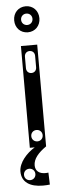

<svg xmlns="http://www.w3.org/2000/svg" viewBox="-60 -721 327 940"><g transform="rotate(-5 104.0 -251.0)"><path d="M64 -500V0H88C48 24 8 68 8 112C8 164 48 190 112 190C124 190 138 189 146 188L144 129C138 130 131 130 128 130C100 130 80 116 80 88C80 56 104 28 144 0V-500ZM104 -364C89 -364 79 -375 79 -390V-446C79 -461 89 -472 104 -472C119 -472 129 -461 129 -446V-390C129 -375 119 -364 104 -364ZM104 -28C88 -28 76 -40 76 -56C76 -72 88 -84 104 -84C120 -84 132 -72 132 -56C132 -40 120 -28 104 -28ZM104 -564C140 -564 166 -591 166 -628C166 -665 140 -692 104 -692C68 -692 42 -665 42 -628C42 -591 68 -564 104 -564ZM104 -600C88 -600 76 -612 76 -628C76 -644 88 -656 104 -656C120 -656 132 -644 132 -628C132 -612 120 -600 104 -600ZM52 158C36 158 24 146 24 130C24 114 36 102 52 102C68 102 80 114 80 130C80 146 68 158 52 158Z"/></g></svg>

Font: Apfel Grotezk Brukt
Style: Regular
Weight: 300
Designer: Luigi Gorlero
Foundry: © 2023, Luigi Gorlero & Collletttivo
Version: Version 2.000;Glyphs 3.2 (3217)